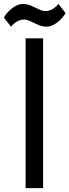

<svg xmlns="http://www.w3.org/2000/svg" viewBox="-50 -977 360 997"><path d="M7.3 -838.4 -29.8 -885.7Q-14.2 -913.6 14.2 -935.1Q42.5 -956.5 68.8 -956.5Q90.3 -956.5 111.8 -947.3Q133.3 -938 152.1 -928.7Q170.9 -919.4 185.5 -919.4Q222.2 -919.4 253.4 -956.5L290.5 -909.2Q274.9 -881.3 246.6 -859.9Q218.3 -838.4 191.9 -838.4Q170.4 -838.4 148.9 -847.7Q127.4 -856.9 108.6 -866.2Q89.8 -875.5 75.2 -875.5Q38.6 -875.5 7.3 -838.4ZM83 0V-777.8H173.8V0Z"/></svg>

Font: Voltaire
Style: Regular
Weight: 400
Designer: Yvonne Schttler
Foundry: Yvonne Schttler
Version: Version 1.003